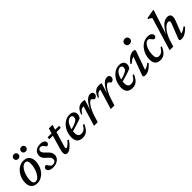

<svg xmlns="http://www.w3.org/2000/svg" viewBox="308 -2070 3435 3435"><g transform="rotate(-45 2025.5 -352.5)"><path d="M287 -453.5Q335.5 -453.5 369.2 -434.2Q403 -415 420.8 -379.5Q438.5 -344 438.5 -295.5Q438.5 -234.5 419 -179.2Q399.5 -124 364.8 -81.2Q330 -38.5 283.2 -13.8Q236.5 11 182 11Q134 11 100 -8.2Q66 -27.5 48.2 -63Q30.5 -98.5 30.5 -147Q30.5 -208 50.2 -263Q70 -318 104.8 -361Q139.5 -404 186 -428.8Q232.5 -453.5 287 -453.5ZM183.5 -33Q209 -33 233 -50Q257 -67 277.2 -96.5Q297.5 -126 312.8 -163.2Q328 -200.5 336.5 -241.5Q345 -282.5 345 -322.5Q345 -367.5 330.5 -388.2Q316 -409 286 -409Q260 -409 236.2 -392Q212.5 -375 192 -345.8Q171.5 -316.5 156.2 -279Q141 -241.5 132.5 -200.5Q124 -159.5 124 -120Q124 -75.5 138.8 -54.2Q153.5 -33 183.5 -33ZM246 -539.5Q220 -539.5 204.2 -555.8Q188.5 -572 188.5 -595.5Q188.5 -612 196 -625.5Q203.5 -639 217.2 -647.2Q231 -655.5 249.5 -655.5Q275.5 -655.5 291.5 -639.2Q307.5 -623 307.5 -599.5Q307.5 -583 300 -569.5Q292.5 -556 278.8 -547.8Q265 -539.5 246 -539.5ZM433.5 -539.5Q408 -539.5 392 -555.8Q376 -572 376 -595.5Q376 -612 383.5 -625.5Q391 -639 404.8 -647.2Q418.5 -655.5 437.5 -655.5Q463.5 -655.5 479.2 -639.2Q495 -623 495 -599.5Q495 -583 487.5 -569.5Q480 -556 466.5 -547.8Q453 -539.5 433.5 -539.5Z M519.5 -112.5Q526 -106 532.5 -96Q539 -86 553.5 -65.5Q567.5 -45 581.5 -37Q595.5 -29 611 -29Q633 -29 650.5 -36.5Q668 -44 678 -58.2Q688 -72.5 688 -93Q688 -108 682.5 -122.5Q677 -137 662.5 -154Q648 -171 620.5 -194.5Q593 -217.5 577 -237.5Q561 -257.5 554.5 -277Q548 -296.5 548 -317Q548 -355.5 567 -386.5Q586 -417.5 622.2 -435.5Q658.5 -453.5 709.5 -453.5Q748.5 -453.5 772.8 -444.2Q797 -435 808.8 -419.2Q820.5 -403.5 820.5 -383.5Q820.5 -369.5 814 -358.8Q807.5 -348 795.8 -342Q784 -336 768 -336Q763 -341.5 755.8 -349.5Q748.5 -357.5 735.5 -375.5Q722.5 -393 708.2 -402Q694 -411 680 -411Q652 -411 636 -396.8Q620 -382.5 620 -357Q620 -345.5 625.8 -332Q631.5 -318.5 646.2 -301.2Q661 -284 688.5 -259Q716 -235 731.8 -213Q747.5 -191 754.2 -171Q761 -151 761 -131Q761 -90.5 738 -58.2Q715 -26 675.5 -7.5Q636 11 584.5 11Q542 11 515 0.5Q488 -10 475.5 -26.8Q463 -43.5 463 -63Q463 -77.5 469.5 -88.8Q476 -100 488.8 -106.2Q501.5 -112.5 519.5 -112.5Z M885.5 -395.5 893.5 -442.5H1183.5L1176.5 -395.5ZM991.5 -136Q987.5 -122 985 -112.2Q982.5 -102.5 981.2 -95.8Q980 -89 980 -84.5Q980 -75 983.8 -71Q987.5 -67 993.5 -67Q1004 -67 1021.2 -77.5Q1038.5 -88 1060.5 -108.2Q1082.5 -128.5 1107.5 -158.5L1130 -140Q1103.5 -103 1078.2 -75Q1053 -47 1029.5 -28Q1006 -9 984.2 0.8Q962.5 10.5 942.5 10.5Q917 10.5 901.8 -4Q886.5 -18.5 886.5 -54Q886.5 -69 890.5 -90.8Q894.5 -112.5 903 -141L1019 -539H1111.5Z M1434 -411.5Q1406.5 -411.5 1383.8 -396Q1361 -380.5 1342.8 -354Q1324.5 -327.5 1312 -294.5Q1299.5 -261.5 1292.8 -226Q1286 -190.5 1286 -157Q1286 -103.5 1307 -81.2Q1328 -59 1365.5 -59Q1390.5 -59 1412.2 -67.2Q1434 -75.5 1453.8 -95.2Q1473.5 -115 1492.5 -150.5H1525.5Q1498.5 -88.5 1469.8 -53.2Q1441 -18 1407.8 -3.5Q1374.5 11 1332.5 11Q1287.5 11 1255.2 -5.8Q1223 -22.5 1206.2 -54.8Q1189.5 -87 1189.5 -134Q1189.5 -188 1202.8 -236.2Q1216 -284.5 1240.8 -324Q1265.5 -363.5 1298 -392.5Q1330.5 -421.5 1369.2 -437.5Q1408 -453.5 1450 -453.5Q1491 -453.5 1516.5 -440.2Q1542 -427 1553.8 -405.5Q1565.5 -384 1565.5 -358.5Q1565.5 -335.5 1556.5 -313Q1547.5 -290.5 1533 -275.5Q1501.5 -263.5 1468.8 -252.2Q1436 -241 1402.8 -230.8Q1369.5 -220.5 1336.2 -211Q1303 -201.5 1270.5 -193.5L1272 -233.5Q1325 -247 1362 -260Q1399 -273 1422.5 -285.2Q1446 -297.5 1458.8 -310Q1471.5 -322.5 1476.2 -335.8Q1481 -349 1481 -363.5Q1481 -378 1475.8 -388.8Q1470.5 -399.5 1460 -405.5Q1449.5 -411.5 1434 -411.5Z M1737.5 -378Q1736 -378 1734.2 -378Q1732.5 -378 1730.5 -378Q1710 -378 1692 -371.2Q1674 -364.5 1656.8 -347Q1639.5 -329.5 1620.5 -296.5L1602.5 -304Q1622.5 -361.5 1648.2 -394Q1674 -426.5 1705 -439.8Q1736 -453 1770 -453Q1782 -453 1792.5 -452Q1803 -451 1813.5 -449Q1824 -447 1835 -444.5L1774 -244.5L1774.5 -247Q1810.5 -321 1843.8 -366.5Q1877 -412 1909.5 -432.8Q1942 -453.5 1974.5 -453.5Q2007 -453.5 2022.5 -437.5Q2038 -421.5 2038 -397Q2038 -376.5 2028 -361.2Q2018 -346 2002.8 -337.5Q1987.5 -329 1971.5 -329Q1967 -329 1961.2 -334Q1955.5 -339 1948 -349Q1940 -359.5 1932.8 -365.2Q1925.5 -371 1917.5 -371Q1904 -371 1887.5 -359.2Q1871 -347.5 1853.2 -325.5Q1835.5 -303.5 1817.8 -272.8Q1800 -242 1783.5 -204.2Q1767 -166.5 1754 -123.5L1716 0H1623Z M2161.5 -378Q2160 -378 2158.2 -378Q2156.5 -378 2154.5 -378Q2134 -378 2116 -371.2Q2098 -364.5 2080.8 -347Q2063.5 -329.5 2044.5 -296.5L2026.5 -304Q2046.5 -361.5 2072.2 -394Q2098 -426.5 2129 -439.8Q2160 -453 2194 -453Q2206 -453 2216.5 -452Q2227 -451 2237.5 -449Q2248 -447 2259 -444.5L2198 -244.5L2198.5 -247Q2234.5 -321 2267.8 -366.5Q2301 -412 2333.5 -432.8Q2366 -453.5 2398.5 -453.5Q2431 -453.5 2446.5 -437.5Q2462 -421.5 2462 -397Q2462 -376.5 2452 -361.2Q2442 -346 2426.8 -337.5Q2411.5 -329 2395.5 -329Q2391 -329 2385.2 -334Q2379.5 -339 2372 -349Q2364 -359.5 2356.8 -365.2Q2349.5 -371 2341.5 -371Q2328 -371 2311.5 -359.2Q2295 -347.5 2277.2 -325.5Q2259.5 -303.5 2241.8 -272.8Q2224 -242 2207.5 -204.2Q2191 -166.5 2178 -123.5L2140 0H2047Z M2691 -411.5Q2663.5 -411.5 2640.8 -396Q2618 -380.5 2599.8 -354Q2581.5 -327.5 2569 -294.5Q2556.5 -261.5 2549.8 -226Q2543 -190.5 2543 -157Q2543 -103.5 2564 -81.2Q2585 -59 2622.5 -59Q2647.5 -59 2669.2 -67.2Q2691 -75.5 2710.8 -95.2Q2730.5 -115 2749.5 -150.5H2782.5Q2755.5 -88.5 2726.8 -53.2Q2698 -18 2664.8 -3.5Q2631.5 11 2589.5 11Q2544.5 11 2512.2 -5.8Q2480 -22.5 2463.2 -54.8Q2446.5 -87 2446.5 -134Q2446.5 -188 2459.8 -236.2Q2473 -284.5 2497.8 -324Q2522.5 -363.5 2555 -392.5Q2587.5 -421.5 2626.2 -437.5Q2665 -453.5 2707 -453.5Q2748 -453.5 2773.5 -440.2Q2799 -427 2810.8 -405.5Q2822.5 -384 2822.5 -358.5Q2822.5 -335.5 2813.5 -313Q2804.5 -290.5 2790 -275.5Q2758.5 -263.5 2725.8 -252.2Q2693 -241 2659.8 -230.8Q2626.5 -220.5 2593.2 -211Q2560 -201.5 2527.5 -193.5L2529 -233.5Q2582 -247 2619 -260Q2656 -273 2679.5 -285.2Q2703 -297.5 2715.8 -310Q2728.5 -322.5 2733.2 -335.8Q2738 -349 2738 -363.5Q2738 -378 2732.8 -388.8Q2727.5 -399.5 2717 -405.5Q2706.5 -411.5 2691 -411.5Z M2872 -35 3005.5 -397 3024.5 -378Q3004.5 -379 2981.8 -371.2Q2959 -363.5 2934.8 -347.5Q2910.5 -331.5 2885 -307L2867 -326.5Q2906.5 -376.5 2940.2 -404Q2974 -431.5 3003.2 -442.5Q3032.5 -453.5 3058.5 -453.5Q3087 -453.5 3097.8 -442.2Q3108.5 -431 3100 -407.5L2967 -37L2951.5 -63Q2972 -61.5 2995 -67.8Q3018 -74 3042.8 -88Q3067.5 -102 3092.5 -123.5L3109.5 -102.5Q3070.5 -60 3036.8 -35Q3003 -10 2974 0.5Q2945 11 2918.5 11Q2885 11 2873.8 0.2Q2862.5 -10.5 2872 -35ZM3043 -646.5Q3043 -666 3051.5 -681Q3060 -696 3075.8 -704.8Q3091.5 -713.5 3113 -713.5Q3143.5 -713.5 3161.8 -696Q3180 -678.5 3180 -651Q3180 -632 3171.2 -616.8Q3162.5 -601.5 3147 -592.8Q3131.5 -584 3110 -584Q3079.5 -584 3061.2 -601.8Q3043 -619.5 3043 -646.5Z M3392 -408Q3364 -408 3339.8 -386.2Q3315.5 -364.5 3297.5 -328.2Q3279.5 -292 3269.5 -247.5Q3259.5 -203 3259.5 -157Q3259.5 -103.5 3277.2 -81.2Q3295 -59 3332 -59Q3355 -59 3376 -67.8Q3397 -76.5 3417 -96.5Q3437 -116.5 3456.5 -151H3488.5Q3462 -90 3433.8 -54.8Q3405.5 -19.5 3372.8 -4.2Q3340 11 3299.5 11Q3233 11 3198 -25.5Q3163 -62 3163 -135Q3163 -202 3184 -259.8Q3205 -317.5 3241.5 -361Q3278 -404.5 3326 -429Q3374 -453.5 3428.5 -453.5Q3483 -453.5 3509.5 -432.2Q3536 -411 3536 -382Q3536 -359.5 3521 -347Q3506 -334.5 3484.5 -334Q3477 -334 3467.8 -344.2Q3458.5 -354.5 3446 -370.5Q3433.5 -387 3420.2 -397.5Q3407 -408 3392 -408Z M3662.5 -112 3628.5 0H3536L3724.5 -624Q3715.5 -632 3705.2 -639.8Q3695 -647.5 3683 -654.5Q3671 -661.5 3656.5 -667.5L3662 -687L3830 -716H3845L3686 -229.5L3684 -233Q3710.5 -284 3738.5 -324.8Q3766.5 -365.5 3796 -394Q3825.5 -422.5 3856.5 -437.5Q3887.5 -452.5 3919.5 -452.5Q3966 -452.5 3985 -432Q4004 -411.5 4004 -379.5Q4004 -362.5 3998.5 -340.2Q3993 -318 3982 -290L3883.5 -37L3876 -63Q3895.5 -62.5 3917.5 -69.5Q3939.5 -76.5 3963.2 -90.5Q3987 -104.5 4012 -125L4030 -104.5Q3990.5 -61.5 3956.2 -36Q3922 -10.5 3892.5 0.2Q3863 11 3835.5 11Q3800 11 3790.5 -1Q3781 -13 3793.5 -44L3895 -302.5Q3901 -318.5 3904.2 -329.8Q3907.5 -341 3907.5 -350Q3907.5 -362.5 3899.2 -370Q3891 -377.5 3871 -377.5Q3847 -377.5 3818 -358Q3789 -338.5 3760.2 -303Q3731.5 -267.5 3706 -218.8Q3680.5 -170 3662.5 -112Z"/></g></svg>

Font: Newsreader 16pt 16pt Medium
Style: Italic
Weight: 500
Italic angle: -17°
Version: Version 1.003